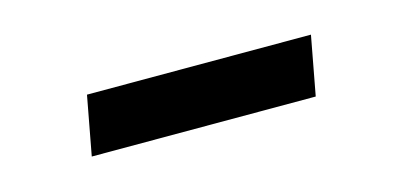

<svg xmlns="http://www.w3.org/2000/svg" viewBox="-27 -413 494 236"><g transform="rotate(-15 220.5 -295.5)"><path d="M85 -333H370L356 -258H71Z"/></g></svg>

Font: Roboto Serif 20pt
Style: Italic
Weight: 400
Italic angle: -10°
Designer: Greg Gazdowicz
Foundry: Commercial Type
Version: Version 1.008